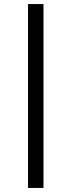

<svg xmlns="http://www.w3.org/2000/svg" viewBox="-20 -795 342 945"><path d="M118 130V-775H194V130Z"/></svg>

Font: PTCRaleway Medium
Style: Italic
Weight: 500
Italic angle: -12°
Designer: Matt McInerney, Pablo Impallari, Rodrigo Fuenzalida
Foundry: Matt McInerney, Pablo Impallari, Rodrigo Fuenzalida
Version: Version 3.000g; ttfautohint (v1.5) -l 8 -r 28 -G 28 -x 14 -D